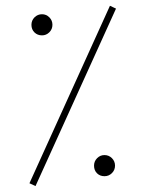

<svg xmlns="http://www.w3.org/2000/svg" viewBox="-20 -645 512 665"><path d="M360.8 -625 381.8 -615.2 103 -0.5 82 -10.3ZM88.9 -559.1Q88.9 -574.2 99.6 -585Q110.4 -595.7 125.5 -595.7Q140.1 -595.7 150.9 -585Q161.6 -574.2 161.6 -559.1Q161.6 -543.9 150.9 -533.2Q140.1 -522.5 125.5 -522.5Q109.9 -522.5 99.4 -532.7Q88.9 -543 88.9 -559.1ZM305.7 -71.3Q305.7 -86.4 316.4 -97.2Q327.1 -107.9 341.8 -107.9Q356.9 -107.9 367.7 -97.2Q378.4 -86.4 378.4 -71.3Q378.4 -56.2 367.7 -45.4Q356.9 -34.7 341.8 -34.7Q326.2 -34.7 315.9 -44.9Q305.7 -55.2 305.7 -71.3Z"/></svg>

Font: Vazirmatn FD NL Thin
Style: Regular
Weight: 100
Designer: Saber Rastikerdar
Foundry: Saber Rastikerdar
Version: Version 33.003